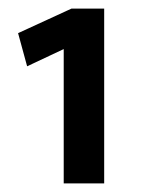

<svg xmlns="http://www.w3.org/2000/svg" viewBox="-20 -871 328 446"><path d="M146 -851H222V-445H128V-757L43 -717L22 -794Z"/></svg>

Font: Mukta Malar SemiBold
Style: Regular
Weight: 600
Designer: Aadarsh Rajan, Girish Dalvi, Yashodeep Gholap
Foundry: Ek Type
Version: Version 2.538;PS 1.000;hotconv 16.6.51;makeotf.lib2.5.65220;